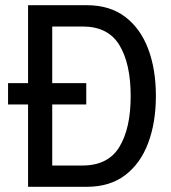

<svg xmlns="http://www.w3.org/2000/svg" viewBox="-20 -719 658 739"><path d="M314 0H88V-317H11V-399H88V-699H314Q403 -699 462 -654Q521 -609 550.5 -530.5Q580 -452 580 -350Q580 -248 550.5 -169Q521 -90 462 -45Q403 0 314 0ZM181 -617V-399H312V-317H181V-82H298Q396 -82 439.5 -153.5Q483 -225 483 -349Q483 -474 439.5 -545.5Q396 -617 298 -617Z"/></svg>

Font: Fragment Mono
Style: Regular
Weight: 400
Monospace: yes
Designer: Wei Huang based on Nimbus Sans by URW Studio, based on Helvetica by Max Miedinger.
Foundry: Wei Huang
Version: Version 1.021; ttfautohint (v1.8.4.7-5d5b)